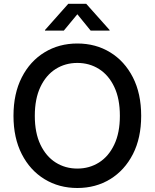

<svg xmlns="http://www.w3.org/2000/svg" viewBox="-20 -963 801 994"><path d="M380.4 10.3Q285.6 10.3 210.7 -35.4Q135.7 -81.1 92.8 -165Q49.8 -249 49.8 -363.3Q49.8 -478.5 92.8 -562.5Q135.7 -646.5 210.7 -692.1Q285.6 -737.8 380.4 -737.8Q475.6 -737.8 550.3 -692.1Q625 -646.5 668 -562.5Q710.9 -478.5 710.9 -363.3Q710.9 -248.5 668 -164.8Q625 -81.1 550.3 -35.4Q475.6 10.3 380.4 10.3ZM380.4 -90.3Q442.9 -90.3 492.7 -121.8Q542.5 -153.3 571.5 -214.4Q600.6 -275.4 600.6 -363.3Q600.6 -452.1 571.5 -513.2Q542.5 -574.2 492.7 -605.7Q442.9 -637.2 380.4 -637.2Q317.9 -637.2 268.1 -605.7Q218.3 -574.2 189.2 -512.9Q160.2 -451.7 160.2 -363.3Q160.2 -275.4 189.2 -214.4Q218.3 -153.3 268.1 -121.8Q317.9 -90.3 380.4 -90.3ZM310.5 -804.7H212.9V-807.6L333.5 -943.4H426.3L547.4 -807.6V-804.7H449.2L380.4 -889.2Z"/></svg>

Font: Inter 20pt Medium
Style: Regular
Weight: 500
Version: Version 4.001;git-66647c0bb